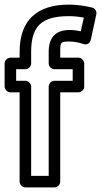

<svg xmlns="http://www.w3.org/2000/svg" viewBox="-28 -787 438 832"><path d="M107 -562C107 -676.1 154.2 -717 271 -717C291.1 -717 313.1 -714.8 335.2 -710.8L322.2 -651.3C303.9 -655.4 289.5 -657 273 -657C210.3 -657 183 -621.3 183 -562V-512C183 -496.9 197.3 -487 208 -487H287V-437H208C192.9 -437 183 -422.7 183 -412V-25H107V-412C107 -427.1 92.7 -437 82 -437H42V-487H82C97.1 -487 107 -501.3 107 -512ZM57 -562V-537H17C6.3 -537 -8 -527.1 -8 -512V-412C-8 -401.3 1.9 -387 17 -387H57V0C57 10.7 66.9 25 82 25H208C218.7 25 233 15.1 233 0V-387H312C322.7 -387 337 -396.9 337 -412V-512C337 -522.7 327.1 -537 312 -537H233V-562C233 -605 234.7 -607 273 -607C292 -607 311.8 -603.6 332.9 -596.4C353.4 -589.3 363.2 -604.6 365.4 -614.7L389.4 -724.7C392.3 -737.8 383.9 -751.2 370.8 -754.3C335.9 -762.7 302.6 -767 271 -767C134.4 -767 57 -701.7 57 -562Z"/></svg>

Font: Fog Sans
Style: Outline
Weight: 700
Foundry: Intel Corporation
Version: Version 1.00